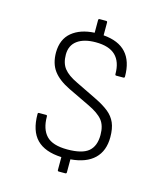

<svg xmlns="http://www.w3.org/2000/svg" viewBox="-122 -832 859 1011"><g transform="rotate(15 308.0 -326.5)"><path d="M295 89Q288 89 288 82V12Q197 8 152.5 -37.5Q108 -83 108 -175Q108 -182 114 -182H153Q159 -182 159 -175Q159 -106 193 -70.5Q227 -35 307 -35Q388 -35 422.5 -64Q457 -93 457 -154Q457 -205 433.5 -234Q410 -263 355 -289L238 -345Q176 -375 147 -414Q118 -453 118 -514Q119 -586 165 -624Q211 -662 288 -666V-735Q288 -742 295 -742H330Q337 -742 337 -735V-665Q502 -652 502 -484Q502 -477 495 -477H456Q450 -477 450 -484Q450 -551 415 -585Q380 -619 307 -619Q243 -619 207 -592.5Q171 -566 171 -516Q171 -469 193.5 -440.5Q216 -412 267 -388L384 -331Q427 -310 455 -287.5Q483 -265 496.5 -234Q510 -203 510 -156Q510 -81 466 -38.5Q422 4 337 11V82Q337 89 330 89Z"/></g></svg>

Font: Sofia Sans Light
Style: Regular
Weight: 300
Designer: Botio Nikoltchev, Ani Petrova
Foundry: lettersoup
Version: Version 4.100; ttfautohint (v1.8.3)